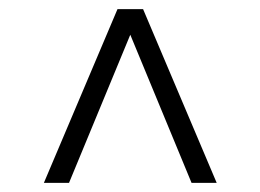

<svg xmlns="http://www.w3.org/2000/svg" viewBox="-20 -532 569 420"><path d="M399 -132 265 -456 131 -132H76L237 -512H293L454 -132Z"/></svg>

Font: Montserrat Ace
Style: Regular
Weight: 400
Designer: Julieta Ulanovsky
Foundry: Julieta Ulanovsky
Version: Version 1